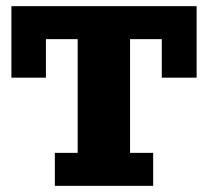

<svg xmlns="http://www.w3.org/2000/svg" viewBox="-20 -603 675 623"><path d="M158 0V-107H232V-476H129V-351H17V-583H618V-351H505V-476H402V-107H477V0Z"/></svg>

Font: Rokkitt ExtraBold
Style: Regular
Weight: 800
Version: Version 3.103